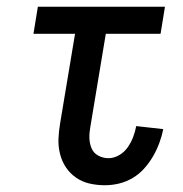

<svg xmlns="http://www.w3.org/2000/svg" viewBox="-20 -540 540 568"><path d="M290 8Q267 8 245 3Q223 -2 205 -14.5Q187 -27 175 -45Q163 -63 157.5 -85Q152 -107 153 -130Q154 -153 158 -176L202 -440H79L92 -520H468L455 -440H293L247 -163Q244 -147 244.5 -131Q245 -115 251 -101Q257 -87 271 -79.5Q285 -72 301 -72Q317 -72 332.5 -81Q348 -90 358 -104.5Q368 -119 374 -135Q380 -151 383 -167L463 -158Q459 -138 451.5 -117.5Q444 -97 433 -78Q422 -59 407 -42Q392 -25 372.5 -13.5Q353 -2 332 3Q311 8 290 8Z"/></svg>

Font: Iosevka Medium
Style: Italic
Weight: 500
Italic angle: -9°
Monospace: yes
Designer: Belleve Invis
Foundry: Belleve Invis
Version: Version 32.5.0; ttfautohint (v1.8.4)